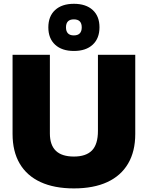

<svg xmlns="http://www.w3.org/2000/svg" viewBox="-20 -997 793 1030"><path d="M376.5 13.7Q271 13.7 197.5 -20.3Q124 -54.2 85.7 -119.4Q47.4 -184.6 47.4 -278.3V-703.1H247.6V-281.2Q247.6 -219.2 279.5 -188.2Q311.5 -157.2 376.5 -157.2Q441.4 -157.2 473.4 -189.9Q505.4 -222.7 505.4 -294.9V-703.1H705.6V-278.3Q705.6 -184.6 667.2 -119.4Q628.9 -54.2 555.7 -20.3Q482.4 13.7 376.5 13.7ZM376.5 -723.6Q312 -723.6 275.6 -757.3Q239.3 -791 239.3 -850.1Q239.3 -909.7 275.6 -943.1Q312 -976.6 376.5 -976.6Q440.9 -976.6 477.3 -943.4Q513.7 -910.2 513.7 -850.6Q513.7 -791 477.3 -757.3Q440.9 -723.6 376.5 -723.6ZM376 -807.1Q397.5 -807.1 408 -818.1Q418.5 -829.1 418.5 -850.1Q418.5 -871.6 408 -882.3Q397.5 -893.1 376 -893.1Q355 -893.1 344.5 -882.3Q334 -871.6 334 -850.1Q334 -829.1 344.5 -818.1Q355 -807.1 376 -807.1Z"/></svg>

Font: Schibsted Grotesk Black
Style: Regular
Weight: 900
Designer: Bakken & Baeck AS, Henrik Kongsvoll
Foundry: Schibsted ASA
Version: Version 1.100;gftools[0.9.25]